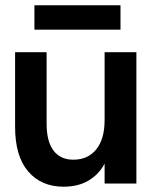

<svg xmlns="http://www.w3.org/2000/svg" viewBox="-20 -693 578 725"><path d="M220 12Q136 12 86.5 -45.5Q37 -103 37 -214V-496H156V-226Q156 -159 182 -124.5Q208 -90 257 -90Q312 -90 343.5 -129Q375 -168 375 -240V-496H495V0H375V-75Q353 -34 314 -11Q275 12 220 12ZM110 -581V-673H435V-581Z"/></svg>

Font: Host Grotesk SemiBold
Style: Regular
Weight: 600
Designer: Doukan Karapınar
Foundry: Element Type
Version: Version 1.003